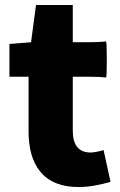

<svg xmlns="http://www.w3.org/2000/svg" viewBox="-20 -739 485 773"><path d="M296 14Q193 14 142 -48Q95 -105 95 -211V-320V-430H18V-562L105 -569L125 -719H273V-569H340Q374 -569 407 -572Q410 -570 410 -499.5Q410 -429 407 -427Q383 -430 340 -430H273V-213Q273 -125 345 -125Q362 -125 395 -134L397 -135L425 -7Q355 14 296 14Z"/></svg>

Font: GenSekiGothic TW H
Style: Regular
Weight: 900
Version: Version 1.501;PS 1;hotconv 16.6.51;makeotf.lib2.5.65220